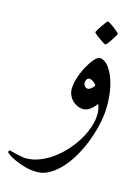

<svg xmlns="http://www.w3.org/2000/svg" viewBox="-169 -542 670 916"><g transform="rotate(15 165.5 -84.0)"><path d="M308.6 -430.2Q308.6 -427.2 302.7 -417Q296.9 -406.7 289.1 -395Q281.2 -383.3 273.9 -374Q266.6 -364.7 263.2 -364.7Q262.2 -364.7 252.4 -370.6Q242.7 -376.5 231.7 -384.3Q220.7 -392.1 211.9 -399.4Q203.1 -406.7 203.1 -409.2Q203.1 -412.1 209.5 -422.4L223.6 -444.3Q231.4 -456.1 238.8 -465.3Q246.1 -474.6 248 -474.6Q250.5 -474.6 260.5 -468.3Q270.5 -461.9 281.2 -453.9Q292 -445.8 300.3 -438.5Q308.6 -431.2 308.6 -430.2ZM348.1 -83.5Q348.1 -42.5 338.6 2.4Q329.1 47.4 313 90.6Q296.9 133.8 274.4 173.3Q252 212.9 225.1 242.4Q198.2 272 168.2 289.6Q138.2 307.1 106.4 307.1Q75.2 307.1 46.9 299.3Q18.6 291.5 -3.2 281.5Q-24.9 271.5 -37.8 262.5Q-50.8 253.4 -50.8 251.5Q-50.8 248 -49.1 244.6Q-47.4 241.2 -45.4 241.2Q-43.5 241.2 -33.4 243.9Q-23.4 246.6 -10.5 249.5Q2.4 252.4 15.9 255.1Q29.3 257.8 38.1 257.8Q71.3 257.8 104.7 244.9Q138.2 231.9 168.7 210Q199.2 188 225.6 158.7Q252 129.4 271.7 96.9Q291.5 64.5 302.7 30.5Q314 -3.4 314 -34.2Q314 -50.8 311.3 -61.8Q308.6 -72.8 304.7 -82Q299.3 -75.2 292.7 -67.6Q286.1 -60.1 278.1 -53.7Q270 -47.4 260.3 -43.5Q250.5 -39.6 240.2 -39.6Q227.5 -39.6 213.9 -45.4Q200.2 -51.3 189.2 -61.5Q178.2 -71.8 171.1 -86.7Q164.1 -101.6 164.1 -118.7Q164.1 -144.5 174.1 -175.3Q184.1 -206.1 198.7 -232.9Q213.4 -259.8 229 -277.8Q244.6 -295.9 256.8 -295.9Q271.5 -295.9 287.4 -282.2Q303.2 -268.6 316.9 -241.7Q330.6 -214.8 339.4 -175Q348.1 -135.3 348.1 -83.5ZM268.6 -164.1Q261.2 -175.3 251.2 -181.4Q241.2 -187.5 234.9 -187.5Q224.6 -187.5 220.2 -179.4Q215.8 -171.4 215.8 -160.2Q215.8 -154.8 221.9 -147Q228 -139.2 237.3 -139.2Q244.6 -139.2 254.6 -147Q264.6 -154.8 268.6 -164.1Z"/></g></svg>

Font: Simplified Naskh
Style: Regular
Weight: 400
Designer: SIL International
Foundry: Arabeyes
Version: 1.02_alpha